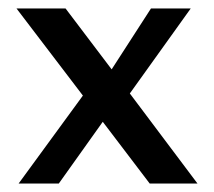

<svg xmlns="http://www.w3.org/2000/svg" viewBox="-20 -434 506 454"><path d="M334 0 223 -146 119 0H24L176 -208L19 -414H135L244 -270L337 -414H431L287 -213L447 0Z"/></svg>

Font: Josefin Sans
Style: Regular
Weight: 400
Designer: Santiago Orozco
Foundry: Typemade
Version: Version 2.000